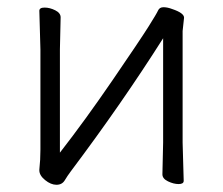

<svg xmlns="http://www.w3.org/2000/svg" viewBox="-20 -501 619 532"><path d="M430 -18 432 -106V-395Q318 -215 176 -26Q167 -14 159.5 -1.5Q152 11 136.5 11Q121 11 105 -2Q89 -15 89 -29V-31Q92 -58 92 -86V-364L89 -471Q89 -480 103.5 -480Q118 -480 133 -472.5Q148 -465 148 -453L146 -364V-78Q216 -168 292 -279Q368 -390 391 -426.5Q414 -463 418 -472Q422 -481 433 -481Q444 -481 457 -476Q490 -465 490 -452L486 -415V-106L489 0Q489 9 475 9Q461 9 445.5 1.5Q430 -6 430 -18Z"/></svg>

Font: ToneOZ-Pinyin-WenKai-Light
Style: Light
Weight: 300
Designer: Fontworks Inc.
Foundry: ToneOZ
Version: Version 0.240331